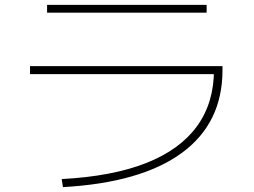

<svg xmlns="http://www.w3.org/2000/svg" viewBox="-20 -743 1040 787"><path d="M233 -9Q440 -20 578.5 -74.5Q717 -129 787 -225Q857 -321 857 -456L874 -439H103V-472H892V-456Q892 -238 725 -116Q558 6 238 24ZM173 -691V-723H827V-691Z"/></svg>

Font: M PLUS 1 Thin ExtraLight
Style: Regular
Weight: 250
Version: Version 1.001